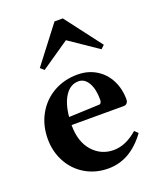

<svg xmlns="http://www.w3.org/2000/svg" viewBox="-136 -801 730 891"><g transform="rotate(-20 229.0 -355.5)"><path d="M415 -115 432 -99Q354 8 245 8Q182 8 132 -21.5Q82 -51 54 -102.5Q26 -154 26 -216Q26 -284 56 -337.5Q86 -391 138.5 -421Q191 -451 257 -451Q308 -451 348 -427Q388 -403 410 -360.5Q432 -318 432 -265Q432 -254 426 -247Q420 -240 409 -240H152V-239Q152 -157 193.5 -110.5Q235 -64 297 -64Q357 -64 415 -115ZM154 -279 303 -285Q317 -285 317 -306Q317 -358 299 -389Q281 -420 251 -420Q211 -420 185.5 -382Q160 -344 154 -279ZM420 -539 403 -523 262 -619 122 -523 104 -539 242 -719H283Z"/></g></svg>

Font: Ibarra Real Nova
Style: Bold
Weight: 700
Designer: Jose Maria Ribagorda & Octavio Pardo
Foundry: Jose Maria Ribagorda
Version: Version 1.014